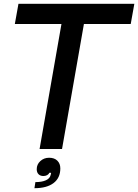

<svg xmlns="http://www.w3.org/2000/svg" viewBox="-20 -783 726 1009"><path d="M306 0H188L303 -657H58L77 -763H686L667 -657H421ZM166 174Q200 174 221 164.5Q242 155 246 137Q246 135 247.5 131.5Q249 128 248 125H239Q236 133 227.5 137.5Q219 142 208 142Q192 142 182.5 132.5Q173 123 173 106Q173 81 192 63.5Q211 46 238 46Q266 46 281.5 61.5Q297 77 297 102Q297 152 261.5 179Q226 206 161 206Z"/></svg>

Font: Open Sauce Sans Medium Italic
Style: Regular
Weight: 500
Italic angle: -10°
Designer: Alfredo Marco Pradil
Foundry: Creative Sauce Fz LLC
Version: Version 1.477